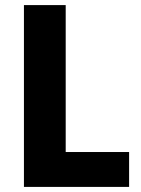

<svg xmlns="http://www.w3.org/2000/svg" viewBox="-20 -734 553 754"><path d="M74 0V-714H238V-137H487V0Z"/></svg>

Font: Noto Sans Lao UI SemCond ExtBd
Style: Regular
Weight: 800
Width: 4
Designer: Monotype Design Team
Foundry: Monotype Imaging Inc.
Version: Version 2.000; ttfautohint (v1.8.4.7-5d5b)